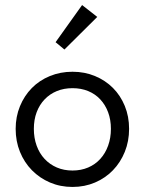

<svg xmlns="http://www.w3.org/2000/svg" viewBox="-20 -732 573 760"><path d="M267 8Q219 8 178 -9.5Q137 -27 106.5 -58Q76 -89 59 -131Q42 -173 42 -222Q42 -270 59 -311.5Q76 -353 106 -383.5Q136 -414 177.5 -431Q219 -448 267 -448Q315 -448 356 -431Q397 -414 427 -384Q457 -354 474 -312.5Q491 -271 491 -222Q491 -173 474 -131Q457 -89 427 -58Q397 -27 356 -9.5Q315 8 267 8ZM267 -57Q301 -57 329 -69Q357 -81 377 -103Q397 -125 408 -155.5Q419 -186 419 -222Q419 -258 408 -287.5Q397 -317 377 -338.5Q357 -360 329 -371.5Q301 -383 267 -383Q233 -383 205 -371.5Q177 -360 156.5 -338.5Q136 -317 125 -287.5Q114 -258 114 -222Q114 -186 125 -155.5Q136 -125 156.5 -103Q177 -81 205 -69Q233 -57 267 -57ZM365 -665 235 -536 200 -565 305 -712Z"/></svg>

Font: Tilda Sans
Style: Regular
Weight: 400
Designer: ParaType Ltd
Foundry: ParaType Ltd
Version: Version 1.009